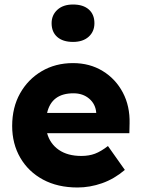

<svg xmlns="http://www.w3.org/2000/svg" viewBox="-20 -822 626 852"><path d="M324 10Q236 10 171 -25Q106 -60 70 -122Q34 -184 34 -263Q34 -345 69 -407.5Q104 -470 165 -506Q226 -542 304 -542Q378 -542 435.5 -507Q493 -472 525 -411.5Q557 -351 555 -274L554 -231H189Q202 -184 241 -157Q280 -130 341 -130Q375 -130 401.5 -140Q428 -150 459 -174L534 -68Q487 -28 433 -9Q379 10 324 10ZM306 -408Q209 -408 189 -321H407V-322Q404 -360 376 -384Q348 -408 306 -408ZM304 -636Q259 -636 234 -658Q209 -680 209 -719Q209 -755 234.5 -778.5Q260 -802 304 -802Q349 -802 374 -780Q399 -758 399 -719Q399 -682 373.5 -659Q348 -636 304 -636Z"/></svg>

Font: Lexend Deca
Style: Bold
Weight: 700
Designer: Bonnie Shaver-Troup, Thomas Jockin
Foundry: Lexend
Version: Version 1.008; ttfautohint (v1.8.4.7-5d5b)